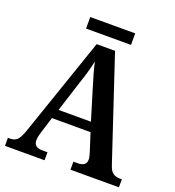

<svg xmlns="http://www.w3.org/2000/svg" viewBox="-149 -962 984 1080"><g transform="rotate(20 342.5 -422.5)"><path d="M3 0V-48H16Q42 -48 57.5 -62.5Q73 -77 89 -123L292 -714H402L605 -104Q615 -72 631.5 -60Q648 -48 675 -48H685V0H395V-48H422Q445 -48 458.5 -57.5Q472 -67 472 -88Q472 -99 468.5 -111.5Q465 -124 462 -134L429 -237H198L169 -145Q165 -133 161.5 -117.5Q158 -102 158 -90Q158 -48 209 -48H240V0ZM217 -293H411L355 -477Q343 -516 333 -551Q323 -586 316 -619Q309 -586 300 -553.5Q291 -521 278 -484ZM206 -776V-845H475V-776Z"/></g></svg>

Font: Noto Serif Lao SemiCondensed SemiBold
Style: Regular
Weight: 600
Width: 4
Designer: Monotype Design Team
Foundry: Monotype Imaging Inc.
Version: Version 2.003; ttfautohint (v1.8.4.7-5d5b)